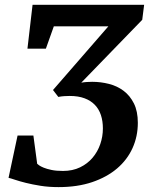

<svg xmlns="http://www.w3.org/2000/svg" viewBox="-20 -763 621 789"><path d="M52.2 -206.1H117.2L132.8 -89.8Q134.3 -88.4 140.6 -83.7Q147 -79.1 159.4 -74Q171.9 -68.8 191.4 -64.7Q210.9 -60.5 238.8 -60.5Q278.3 -60.5 309.1 -75.4Q339.8 -90.3 360.6 -115Q381.3 -139.6 392.1 -170.9Q402.8 -202.1 402.8 -235.4Q402.8 -265.1 394.8 -289.8Q386.7 -314.5 369.9 -332Q353 -349.6 327.4 -359.1Q301.8 -368.7 266.6 -368.7Q255.4 -368.7 243.9 -367.9Q232.4 -367.2 219.7 -364.7L197.8 -393.1L425.3 -654.8H201.2L168.5 -563H92.8L113.8 -743.2H572.3L564.5 -681.6L314 -423.3Q325.2 -425.3 336.4 -426Q347.7 -426.8 358.9 -426.8Q394 -426.8 427.7 -418.2Q461.4 -409.7 487.8 -389.9Q514.2 -370.1 530.3 -337.9Q546.4 -305.7 546.4 -258.3Q546.4 -202.6 524.7 -154.5Q502.9 -106.4 461.2 -70.8Q419.4 -35.2 358.9 -14.6Q298.3 5.9 220.7 5.9Q180.2 5.9 146.5 0.5Q112.8 -4.9 86.4 -11.5Q60.1 -18.1 42 -24.2Q23.9 -30.3 15.1 -32.2Z"/></svg>

Font: Merriweather Bold
Style: Italic
Weight: 700
Italic angle: -7°
Designer: Eben Sorkin ( eben@eyebytes.com )
Foundry: Eben Sorkin ( eben@eyebytes.com )
Version: Version 1.5; ttfautohint (v0.97) -l 13 -r 13 -G 200 -x 24 -f